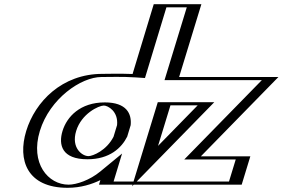

<svg xmlns="http://www.w3.org/2000/svg" viewBox="-20 -880 1347 915"><path d="M318 -256C339.7 -327 408 -377 475 -377C532.3 -377 568.3 -339.3 562.6 -282.8L546.4 -229.4C518.3 -173.7 461.2 -136 401.3 -136C329.3 -136 296.6 -186 318 -256ZM808.6 -513 1283.6 -513 914 -135H1148L1106.8 0H476.8L494.3 -57.9C443.5 -15.9 372.1 15 302.2 15C152.2 15 84.2 -106 130 -256C175.9 -406 318.2 -528 468.2 -528C498.4 -528 568.8 -530.5 636.3 -526L737.7 -860H914.7ZM686.3 -113.1 767.3 -378H945.3ZM560.9 -228 578 -284.4C584.6 -348.6 544.7 -392 479.6 -392C404.7 -392 327.2 -335.2 303 -256C279.3 -178.3 316.7 -121 396.7 -121C464.4 -121 529 -164.4 560.9 -228ZM789 -498 1250.9 -498 881.3 -120H1128.4L1096.3 -15H496.3L521.1 -96.6L486.3 -67.9C439.3 -29.2 372.3 0 306.8 0C165.9 0 101.3 -113 145 -256C188.7 -399 322.8 -513 463.6 -513C494.3 -513 564.1 -515.5 630.8 -511L646.5 -510L748.1 -845H895.1ZM656.3 -63.9 756.9 -393H978.1ZM396.7 -121C316.7 -121 279.3 -178.3 303 -256C327.2 -335.2 404.7 -392 479.6 -392C544.7 -392 584.6 -348.6 578 -284.4L560.9 -228C529 -164.4 464.4 -121 396.7 -121ZM789 -498 895.1 -845H748.1L646.5 -510L630.8 -511C564.1 -515.5 494.3 -513 463.6 -513C322.8 -513 188.7 -399 145 -256C101.3 -113 165.9 0 306.8 0C372.3 0 439.3 -29.2 486.3 -67.9L521.1 -96.6L496.3 -15H1096.3L1128.4 -120H881.3L1250.9 -498ZM656.3 -63.9 978.1 -393H756.9ZM318 -256C296.6 -186.1 329.4 -136 401.3 -136C461.2 -136 518.4 -173.7 546.4 -229.4L562.6 -282.8C568.3 -339.3 532.3 -377 475 -377C408.1 -377 339.7 -327 318 -256ZM808.6 -513 914.7 -860H737.7L636.3 -526C568.8 -530.5 498.4 -528 468.2 -528C318.2 -528 175.9 -406 130 -256C84.2 -106 152.2 15 302.2 15C372.1 15 443.5 -15.9 494.3 -57.9L476.8 0H1106.8L1148 -135H914L1283.6 -513ZM686.3 -113.1 945.3 -378H767.3ZM586.2 -228.9 602.7 -283.4C608.3 -337.8 583.4 -392 479.6 -392C362.1 -392 298.7 -323.6 278 -256C257.7 -189.6 274.6 -121 396.7 -121C502.7 -121 559.3 -175.3 586.2 -228.9ZM764 -498 1227.7 -498 858.1 -120H1103.4L1071.3 -15H521.3L561.8 -148.3L457.9 -62.7C407.5 -21.1 344.2 0 306.8 0C209.3 0 122.8 -101.7 170 -256C217.2 -410.3 366.3 -513 463.6 -513C497.7 -513 563.5 -515.3 625 -511.2L670.9 -508.2L773.1 -845H870.1ZM609.4 7.8 1001.2 -393H731.9ZM401.3 -136C371.8 -136 318.2 -174.7 343 -256C368.3 -338.6 450.7 -377 475 -377C493.6 -377 544.6 -350 537.9 -283.8L521.1 -228.5C488 -163 422.7 -136 401.3 -136ZM833.6 -513 939.7 -860H712.7L611.8 -527.4C548.4 -529.9 491.6 -528 468.2 -528C274.7 -528 147.4 -394.7 105 -256C62.6 -117.3 108.8 15 302.2 15C365 15 418.2 -2.1 458.4 -21.8L451.8 0H1131.8L1173 -135H937.2L1306.8 -513ZM733.2 -184.8 792.3 -378H922.1Z"/></svg>

Font: Hussar Outliner
Style: Obl
Weight: 700
Foundry: Cannot Into Space Fonts
Version: Version 0.92